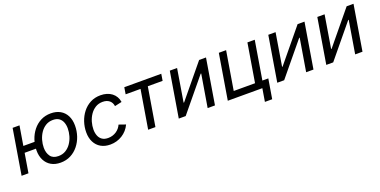

<svg xmlns="http://www.w3.org/2000/svg" viewBox="-18 -1287 4306 2178"><g transform="rotate(-20 2135.0 -198.5)"><path d="M32.2 0 122.6 -545.9H205.6L115.2 0ZM134.3 -233.4 147.5 -311.5H346.7L333.5 -233.4ZM501.5 11.7Q435.5 11.7 388.2 -15.9Q340.8 -43.5 315.2 -93.8Q289.6 -144 289.6 -211.4Q289.6 -276.4 309.8 -337.4Q330.1 -398.4 368.4 -447Q406.7 -495.6 461.2 -524.2Q515.6 -552.7 584 -552.7Q649.9 -552.7 697.8 -525.4Q745.6 -498 771.2 -447.8Q796.9 -397.5 796.9 -329.1Q796.9 -263.2 776.4 -202.1Q755.9 -141.1 717 -92.8Q678.2 -44.4 623.8 -16.4Q569.3 11.7 501.5 11.7ZM503.4 -66.9Q553.7 -66.9 592 -90.3Q630.4 -113.8 656.2 -152.1Q682.1 -190.4 695.3 -236.3Q708.5 -282.2 708.5 -327.1Q708.5 -368.7 695.3 -401.9Q682.1 -435.1 654.3 -454.6Q626.5 -474.1 581.5 -474.1Q531.7 -474.1 493.7 -450.7Q455.6 -427.2 429.7 -388.7Q403.8 -350.1 390.6 -304Q377.4 -257.8 377.4 -212.4Q377.4 -150.9 407.2 -108.9Q437 -66.9 503.4 -66.9Z M1101.6 11.7Q1035.6 11.7 988.3 -15.9Q940.9 -43.5 915.3 -93.8Q889.6 -144 889.6 -211.4Q889.6 -276.4 909.9 -337.4Q930.2 -398.4 968.3 -447Q1006.3 -495.6 1060.8 -524.2Q1115.2 -552.7 1184.1 -552.7Q1224.6 -552.7 1259 -542.2Q1293.5 -531.7 1319.6 -511.7Q1345.7 -491.7 1362.3 -463.4Q1378.9 -435.1 1384.3 -399.4L1298.3 -380.4Q1295.9 -401.4 1287.1 -418.5Q1278.3 -435.5 1263.7 -448Q1249 -460.4 1228.8 -467.3Q1208.5 -474.1 1182.1 -474.1Q1132.3 -474.1 1094.2 -450.7Q1056.2 -427.2 1030 -388.7Q1003.9 -350.1 990.7 -304Q977.5 -257.8 977.5 -212.4Q977.5 -171.9 990.5 -138.7Q1003.4 -105.5 1031.2 -86.2Q1059.1 -66.9 1103.5 -66.9Q1131.8 -66.9 1157 -74.7Q1182.1 -82.5 1202.9 -96.4Q1223.6 -110.4 1239.3 -129.2Q1254.9 -147.9 1264.2 -169.9L1345.2 -141.6Q1328.6 -105.5 1303.2 -77.1Q1277.8 -48.8 1246.1 -29.1Q1214.4 -9.3 1177.7 1.2Q1141.1 11.7 1101.6 11.7Z M1560.1 0 1637.2 -464.8H1457.5L1470.7 -545.9H1917L1903.8 -464.8H1725.1L1647.9 0Z M2366.7 0H2278.3L2343.8 -393.6H2337.4L2013.2 0H1929.7L2020 -545.9H2107.9L2043 -150.9H2048.8L2374 -545.9H2457Z M2521.5 0 2611.8 -545.9H2699.7L2622.6 -81.1H2879.9L2957 -545.9H3045.4L2955.1 0ZM2912.6 156.2 2938.5 0H2901.9L2915 -81.1H3040L3000.5 156.2Z M3555.7 0H3467.3L3532.7 -393.6H3526.4L3202.1 0H3118.7L3209 -545.9H3296.9L3231.9 -150.9H3237.8L3563 -545.9H3646Z M4147.5 0H4059.1L4124.5 -393.6H4118.2L3793.9 0H3710.4L3800.8 -545.9H3888.7L3823.7 -150.9H3829.6L4154.8 -545.9H4237.8Z"/></g></svg>

Font: Adwaita Sans
Style: Italic
Weight: 400
Italic angle: -9.39999°
Designer: Rasmus Andersson
Foundry: rsms
Version: Version 4.001;git-9221beed3